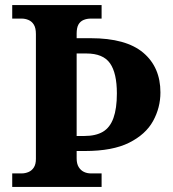

<svg xmlns="http://www.w3.org/2000/svg" viewBox="-20 -734 679 754"><path d="M28 0V-53H65Q79 -53 92 -58.5Q105 -64 113 -76.5Q121 -89 121 -110V-600Q121 -624 113 -637Q105 -650 92 -655.5Q79 -661 65 -661H28V-714H379V-661H337Q321 -661 308 -655.5Q295 -650 288 -637.5Q281 -625 281 -602V-584H336Q475 -584 542.5 -527Q610 -470 610 -371Q610 -311 581 -258.5Q552 -206 487 -173.5Q422 -141 314 -141H281V-112Q281 -91 289 -78Q297 -65 309.5 -59Q322 -53 337 -53H379V0ZM311 -200Q356 -200 384 -216.5Q412 -233 425.5 -270.5Q439 -308 439 -367Q439 -447 412 -485.5Q385 -524 319 -524H281V-200Z"/></svg>

Font: Noto Rashi Hebrew
Style: Bold
Weight: 700
Version: Version 1.006